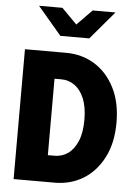

<svg xmlns="http://www.w3.org/2000/svg" viewBox="-61 -985 723 1031"><g transform="rotate(5 300.0 -469.5)"><path d="M224 -144H261Q301 -144 333 -167Q365 -190 384 -235.5Q403 -281 403 -350Q403 -419 384 -464.5Q365 -510 333 -533Q301 -556 261 -556H224ZM52 0V-700H274Q359 -700 427 -658.5Q495 -617 535.5 -538.5Q576 -460 576 -350Q576 -240 535.5 -161.5Q495 -83 427 -41.5Q359 0 274 0ZM235 -788 107 -939H233L315 -856L396 -939H519L391 -788Z"/></g></svg>

Font: Red Hat Mono
Style: Regular
Weight: 300
Monospace: yes
Designer: Pentagram, MCKL
Foundry: Pentagram, MCKL
Version: Version 1.023